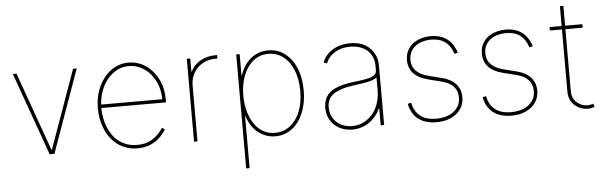

<svg xmlns="http://www.w3.org/2000/svg" viewBox="-53 -865 3986 1259"><g transform="rotate(-5 1940.5 -235.5)"><path d="M51.1 -545.5H75.3L259.9 -28.4H262.8L447.4 -545.5H471.6L277 0H245.7Z M586.6 -271.3Q586.6 -351.6 616.5 -415.5Q630.3 -445.3 649.9 -470.7Q669.4 -496.1 694.2 -514.6Q719.1 -533 748.8 -543.5Q778.4 -554 812.5 -554Q845.2 -554 874.1 -544.6Q903.1 -535.2 927.6 -518.1Q952.1 -501.1 971.9 -477.3Q991.8 -453.5 1006.4 -424.7Q1035.5 -366.8 1035.5 -295.5V-272.7H609.4Q609.7 -240.4 615.6 -208.5Q621.4 -176.5 633 -147.5Q644.5 -118.6 661.9 -93.6Q679.3 -68.5 703.1 -50.2Q726.9 -32 756.9 -21.7Q786.9 -11.4 823.9 -11.4Q874.6 -11.4 908.7 -29.1Q925.8 -38 939.5 -48.7Q953.1 -59.3 963.6 -70Q974.1 -80.6 981.7 -90.9Q989.3 -101.2 994.3 -109.4L1012.8 -96.6Q1000.7 -76 976.6 -50.8Q964.5 -38 949 -26.8Q933.6 -15.6 914.8 -7.1Q896 1.4 873.2 6.4Q850.5 11.4 823.9 11.4Q785.2 11.4 752.5 0.4Q719.8 -10.7 693.4 -30Q666.9 -49.4 647 -76Q627.1 -102.6 613.6 -134.1Q600.1 -165.5 593.4 -200.5Q586.6 -235.4 586.6 -271.3ZM610.1 -295.5H1012.8Q1012.8 -361.2 985.8 -414.8Q973 -440 955.3 -461.5Q937.5 -483 915.5 -498.4Q893.5 -513.8 867.5 -522.5Q841.6 -531.2 812.5 -531.2Q759.2 -531.2 714.8 -500.7Q692.8 -485.4 674.5 -464.3Q656.2 -443.2 642.8 -417.1Q629.3 -391 620.9 -360.3Q612.6 -329.5 610.1 -295.5Z M1196 0V-545.5H1218.8V-458.8H1221.6Q1232.2 -482.6 1249.8 -500.2Q1267.4 -517.8 1289.1 -529.5Q1310.7 -541.2 1335.4 -546.9Q1360.1 -552.6 1384.9 -552.6H1396.3V-529.8H1384.9Q1348.7 -529.8 1318.4 -517.8Q1288 -505.7 1265.8 -483.8Q1243.6 -462 1231.2 -432.2Q1218.8 -402.3 1218.8 -366.5V0Z M1521.3 -545.5H1544V-406.2H1546.9Q1557.2 -438.2 1574.2 -465.2Q1591.3 -492.2 1614.7 -511.9Q1638.1 -531.6 1667.4 -542.8Q1696.7 -554 1731.5 -554Q1795.8 -554 1843.4 -517Q1891.7 -478.3 1916.7 -416.2Q1941.8 -354 1941.8 -271.3Q1941.8 -190 1915.8 -127.1Q1902.7 -95.2 1884.2 -69.6Q1865.8 -44 1842.3 -25.9Q1818.9 -7.8 1791.2 1.8Q1763.5 11.4 1731.5 11.4Q1697.1 11.4 1667.6 0.2Q1638.1 -11 1614.5 -30.7Q1590.9 -50.4 1573.9 -77.4Q1556.8 -104.4 1546.9 -136.4H1544V204.5H1521.3ZM1731.5 -11.4Q1789.4 -11.4 1831.3 -45.8Q1874.3 -80.3 1896.7 -137.8Q1919 -195.3 1919 -271.3Q1919 -345.9 1896.3 -404.1Q1884.9 -433.6 1868.6 -457Q1852.3 -480.5 1831.5 -497Q1810.7 -513.5 1785.5 -522.4Q1760.3 -531.2 1731.5 -531.2Q1674 -531.2 1631.7 -497.2Q1610.4 -480.1 1594.1 -456.3Q1577.8 -432.5 1566.6 -403.8Q1555.4 -375 1549.7 -341.6Q1544 -308.2 1544 -271.3Q1544 -242.9 1548.5 -212.4Q1552.9 -181.8 1562.3 -153.1Q1571.7 -124.3 1586.6 -98.5Q1601.6 -72.8 1622.3 -53.4Q1643.1 -34.1 1670.3 -22.7Q1697.4 -11.4 1731.5 -11.4Z M2089.1 -215.6Q2097.3 -230.8 2112.2 -244.1Q2127.1 -257.5 2150 -268.3Q2172.9 -279.1 2204.7 -287.1Q2236.5 -295.1 2278.4 -299.7Q2297.6 -301.8 2315 -304.3Q2332.4 -306.8 2349.4 -309.7Q2366.1 -312.5 2380 -316.6Q2393.8 -320.7 2403.8 -326.7Q2413.7 -332.7 2419.2 -340.7Q2424.7 -348.7 2424.7 -359.4V-392Q2424.7 -426.1 2412.6 -452.2Q2400.6 -478.3 2379.6 -495.9Q2358.7 -513.5 2330.4 -522.4Q2302.2 -531.2 2269.9 -531.2Q2241.1 -531.2 2215.7 -524.9Q2190.3 -518.5 2169.6 -506Q2148.8 -493.6 2133.3 -475.7Q2117.9 -457.7 2109.4 -434.7L2088.1 -443.2Q2098.7 -471.6 2117.7 -492.4Q2136.7 -513.1 2160.9 -526.8Q2185 -540.5 2213.1 -547.2Q2241.1 -554 2269.9 -554Q2353 -554 2400.2 -507.8Q2447.4 -461.6 2447.4 -392V0H2424.7V-110.8H2421.9Q2409.1 -83.1 2390.4 -60.5Q2371.8 -38 2348.4 -22Q2324.9 -6 2297.2 2.7Q2269.5 11.4 2238.6 11.4Q2205.3 11.4 2175.1 0.9Q2144.9 -9.6 2122.2 -29.8Q2099.4 -50.1 2085.9 -79.7Q2072.4 -109.4 2072.4 -147.7Q2072.4 -183.9 2089.1 -215.6ZM2095.2 -147.7Q2095.2 -116.5 2106.2 -91.3Q2117.2 -66.1 2136.5 -48.3Q2155.9 -30.5 2182.2 -21Q2208.5 -11.4 2238.6 -11.4Q2290.8 -11.4 2332.7 -39.4Q2354 -53.3 2370.9 -72.8Q2387.8 -92.3 2399.9 -117Q2411.9 -141.7 2418.3 -170.8Q2424.7 -199.9 2424.7 -233V-315.3Q2404.5 -300.4 2370 -292.3Q2335.6 -284.1 2286.9 -278.4Q2232.2 -272 2195.3 -260.7Q2158.4 -249.3 2136.2 -233Q2114 -216.6 2104.6 -195.3Q2095.2 -174 2095.2 -147.7Z M2613.6 -125 2636.4 -130.7Q2660.9 -11.4 2792.6 -11.4Q2822.1 -11.4 2850.5 -18.6Q2878.9 -25.9 2901.5 -41.4Q2924 -56.8 2937.9 -80.8Q2951.7 -104.8 2951.7 -137.8Q2951.7 -225.1 2846.6 -251.4L2761.4 -272.7Q2633.5 -304.7 2633.5 -410.5Q2633.5 -446.7 2647.5 -473.5Q2661.6 -500.4 2685 -518.3Q2708.5 -536.2 2739 -545.1Q2769.5 -554 2802.6 -554Q2930.4 -554 2970.2 -430.4L2947.4 -424.7Q2914.1 -531.2 2802.6 -531.2Q2774.5 -531.2 2748.2 -524.1Q2721.9 -517 2701.5 -502.1Q2681.1 -487.2 2668.7 -464.5Q2656.2 -441.8 2656.2 -410.5Q2656.2 -323.2 2767 -295.5L2852.3 -274.1Q2912.3 -259.2 2943.4 -223.7Q2974.4 -188.2 2974.4 -137.8Q2974.4 -71 2923.7 -29.8Q2872.9 11.4 2792.6 11.4Q2717.3 11.4 2672.4 -23.3Q2627.5 -57.9 2613.6 -125Z M3106.5 -125 3129.3 -130.7Q3153.8 -11.4 3285.5 -11.4Q3315 -11.4 3343.4 -18.6Q3371.8 -25.9 3394.4 -41.4Q3416.9 -56.8 3430.8 -80.8Q3444.6 -104.8 3444.6 -137.8Q3444.6 -225.1 3339.5 -251.4L3254.3 -272.7Q3126.4 -304.7 3126.4 -410.5Q3126.4 -446.7 3140.4 -473.5Q3154.5 -500.4 3177.9 -518.3Q3201.3 -536.2 3231.9 -545.1Q3262.4 -554 3295.5 -554Q3423.3 -554 3463.1 -430.4L3440.3 -424.7Q3407 -531.2 3295.5 -531.2Q3267.4 -531.2 3241.1 -524.1Q3214.8 -517 3194.4 -502.1Q3174 -487.2 3161.6 -464.5Q3149.1 -441.8 3149.1 -410.5Q3149.1 -323.2 3259.9 -295.5L3345.2 -274.1Q3405.2 -259.2 3436.3 -223.7Q3467.3 -188.2 3467.3 -137.8Q3467.3 -71 3416.5 -29.8Q3365.8 11.4 3285.5 11.4Q3210.2 11.4 3165.3 -23.3Q3120.4 -57.9 3106.5 -125Z M3583.8 -522.7V-545.5H3663.4V-676.1H3686.1V-545.5H3799.7V-522.7H3686.1V-115.1Q3686.1 -67.5 3717 -40.1Q3747.5 -12.8 3788.4 -12.8Q3803.3 -12.8 3825.3 -19.9L3832.4 1.4Q3821.7 5.3 3811.4 7.6Q3801.1 9.9 3788.4 9.9Q3738.6 9.9 3700.6 -23.8Q3663.4 -57.5 3663.4 -115.1V-522.7Z"/></g></svg>

Font: Inter P Thin
Style: Regular
Weight: 100
Designer: Rasmus Andersson
Foundry: rsms
Version: Version 3.018;git-588b23468